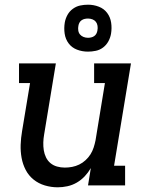

<svg xmlns="http://www.w3.org/2000/svg" viewBox="-20 -790 640 818"><path d="M226 8Q198 8 171 0Q144 -8 123 -25Q102 -42 89.5 -66Q77 -90 72 -117.5Q67 -145 68 -173.5Q69 -202 74 -231L108 -436H61V-520H218L168 -217Q165 -200 164.5 -183Q164 -166 166.5 -150Q169 -134 176 -119.5Q183 -105 195 -95Q207 -85 223 -80.5Q239 -76 256 -76Q272 -76 287.5 -79Q303 -82 317.5 -89Q332 -96 344.5 -107.5Q357 -119 365.5 -132.5Q374 -146 379 -161.5Q384 -177 387 -192L427 -436H381V-520H538L466 -84H513V0H355L367 -74Q356 -55 341 -39Q326 -23 307 -12Q288 -1 267 3.5Q246 8 226 8ZM355 -570Q330 -570 308 -578.5Q286 -587 272.5 -605Q259 -623 255.5 -646.5Q252 -670 256 -694Q259 -711 267.5 -726.5Q276 -742 290.5 -752.5Q305 -763 321.5 -766.5Q338 -770 355 -770Q379 -770 401 -761.5Q423 -753 436.5 -735Q450 -717 453.5 -693.5Q457 -670 453 -646Q450 -629 441.5 -613.5Q433 -598 419 -587.5Q405 -577 388 -573.5Q371 -570 355 -570ZM355 -629Q361 -629 368 -630.5Q375 -632 381 -636Q387 -640 390.5 -646.5Q394 -653 395 -660Q397 -670 395.5 -680Q394 -690 388.5 -697Q383 -704 374 -707.5Q365 -711 355 -711Q348 -711 341 -709.5Q334 -708 328 -704Q322 -700 318.5 -693.5Q315 -687 314 -680Q312 -670 313.5 -660Q315 -650 321 -643Q327 -636 336 -632.5Q345 -629 355 -629Z"/></svg>

Font: Iosevka Etoile Medium Oblique
Style: Regular
Weight: 500
Italic angle: -9°
Designer: Belleve Invis
Foundry: Belleve Invis
Version: Version 15.5.2; ttfautohint (v1.8.4)